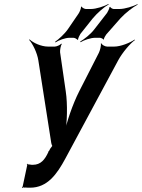

<svg xmlns="http://www.w3.org/2000/svg" viewBox="-20 -949 723 981"><path d="M125 10H134C222 10 271 -59 314 -139L584 -641C605 -680 645 -727 669 -744L668 -747C644 -730 596 -711 564 -711H527C517 -711 500 -720 498 -728L495 -726C498 -718 491 -691 485 -679L386 -485C351 -417 319 -321 309 -267H313C323 -321 326 -416 316 -482L287 -682C286 -692 290 -717 296 -724L293 -726C288 -719 269 -711 260 -711H225C191 -711 149 -730 131 -748L129 -745C146 -727 170 -680 176 -640L242 -218C243 -214 246 -202 249 -202L250 -206C248 -206 240 -193 237 -190L230 -177C230 -177 230 -175 230 -176H227V-172C209 -133 188 -107 148 -107H142C137 -108 132 -108 127 -109H123C121 -109 120 -112 119 -113L117 -110C118 -109 119 -107 119 -105L96 3C96 5 93 8 92 9L94 12C95 11 97 8 99 9H101L102 7L104 11L105 9C111 9 119 10 125 10ZM527 -883 461 -798C442 -773 408 -747 390 -737L391 -733C409 -744 443 -756 467 -756H490C495 -756 507 -751 508 -747L511 -748C510 -753 519 -768 523 -773L596 -856C622 -884 660 -913 683 -925V-928C661 -917 619 -903 590 -903H561C556 -903 544 -909 543 -914L539 -912C540 -907 531 -889 527 -883ZM381 -879 327 -800C309 -774 278 -747 262 -736L263 -732C279 -743 313 -756 336 -756H355C361 -756 374 -750 375 -745L379 -747C378 -752 387 -770 391 -776L453 -854C477 -883 513 -914 535 -926V-929C513 -917 472 -903 444 -903H419C412 -903 398 -910 397 -916L394 -914C395 -908 387 -887 381 -879Z"/></svg>

Font: Asimov
Style: EdgeExtremeIt
Weight: 500
Designer: Google
Version: Version 2.000980: 2014